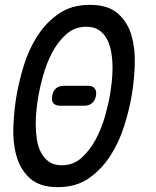

<svg xmlns="http://www.w3.org/2000/svg" viewBox="-20 -760 640 790"><path d="M234 -80Q282 -80 316.5 -111.5Q351 -143 374.5 -187.5Q398 -232 412 -281.5Q426 -331 432 -367Q436 -390 439.5 -420Q443 -450 443 -481.5Q443 -513 438 -543.5Q433 -574 421 -597.5Q409 -621 388 -635.5Q367 -650 335 -650Q287 -650 252 -618.5Q217 -587 194 -542.5Q171 -498 157.5 -449.5Q144 -401 138 -366Q134 -342 130.5 -311.5Q127 -281 127 -249.5Q127 -218 131.5 -187.5Q136 -157 148.5 -133Q161 -109 181.5 -94.5Q202 -80 234 -80ZM218 10Q143 10 103 -26.5Q63 -63 47.5 -119Q32 -175 35 -241Q38 -307 48 -367Q58 -425 78 -490.5Q98 -556 133.5 -611.5Q169 -667 221.5 -703.5Q274 -740 350 -740Q425 -740 465.5 -704Q506 -668 521.5 -612.5Q537 -557 534.5 -492Q532 -427 522 -368Q512 -308 491 -241.5Q470 -175 434 -119Q398 -63 345.5 -26.5Q293 10 218 10ZM326 -325H228Q208 -325 199.5 -335.5Q191 -346 195 -366Q198 -386 210.5 -396.5Q223 -407 243 -407H341Q361 -407 369.5 -396.5Q378 -386 375 -366Q371 -346 358.5 -335.5Q346 -325 326 -325Z"/></svg>

Font: Maple Mono NL
Style: Italic
Weight: 400
Italic angle: -10°
Monospace: yes
Designer: subframe7536
Version: Version 7.000